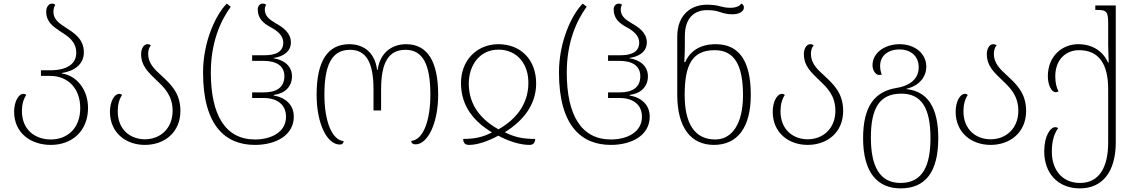

<svg xmlns="http://www.w3.org/2000/svg" viewBox="-20 -790 6274 1060"><path d="M261 10C378 10 466 -67 466 -194C466 -298 400 -374 322 -384V-387C391 -398 443 -435 443 -501C443 -577 386 -610 338 -641C304 -663 275 -685 275 -724C275 -738 278 -753 285 -763C281 -768 274 -770 267 -770C247 -770 235 -748 235 -726C235 -670 272 -644 311 -618C355 -590 401 -562 401 -498C401 -436 348 -402 257 -402H206V-371H257C356 -371 423 -301 423 -193C423 -81 351 -20 261 -20C173 -20 101 -74 101 -177C101 -213 109 -242 125 -266C120 -270 115 -272 110 -272C81 -272 58 -227 58 -173C58 -57 148 10 261 10Z M780 10C886 10 976 -57 976 -178C976 -278 920 -327 872 -372C832 -408 798 -441 798 -492C798 -512 803 -529 813 -539C809 -544 802 -546 794 -546C773 -546 759 -520 759 -492C759 -425 801 -389 843 -348C888 -306 933 -262 933 -178C933 -81 865 -21 780 -21C702 -21 630 -72 630 -176C630 -212 638 -242 654 -266C649 -270 644 -272 639 -272C610 -272 587 -227 587 -173C587 -57 675 10 780 10Z M1387 10C1506 10 1602 -45 1602 -146C1602 -210 1558 -251 1491 -263V-266C1551 -273 1592 -310 1592 -369C1592 -423 1551 -459 1491 -468V-470C1550 -479 1586 -509 1586 -556C1586 -609 1541 -640 1503 -661C1466 -683 1442 -702 1442 -737C1442 -747 1444 -754 1449 -763C1445 -768 1439 -770 1431 -770C1414 -770 1403 -756 1403 -738C1403 -689 1433 -662 1474 -640C1510 -621 1544 -594 1544 -555C1544 -504 1502 -485 1441 -485H1372V-454H1434C1507 -454 1550 -426 1550 -369C1550 -308 1507 -280 1438 -280H1372V-249H1435C1510 -249 1559 -213 1559 -145C1559 -61 1478 -20 1388 -20C1223 -20 1144 -156 1144 -390C1144 -554 1196 -673 1254 -753L1232 -770C1172 -710 1101 -561 1101 -390C1101 -91 1229 10 1387 10Z M1856 8C1870 8 1876 1 1877 -11C1812 -17 1771 -122 1771 -267C1771 -426 1809 -515 1912 -515C2001 -515 2042 -447 2042 -296V-180H2084V-296C2084 -445 2125 -515 2219 -515C2314 -515 2356 -435 2356 -267C2356 -127 2318 -18 2250 -12C2251 0 2259 7 2274 7C2341 7 2399 -109 2399 -267C2399 -454 2338 -546 2222 -546C2147 -546 2078 -502 2065 -404H2062C2049 -504 1984 -546 1909 -546C1792 -546 1728 -458 1728 -267C1728 -106 1786 8 1856 8Z M2570 10C2616 10 2676 -11 2731 -41C2788 -10 2852 10 2902 10C2924 10 2933 0 2935 -23C2872 -23 2823 -31 2767 -60C2867 -122 2939 -210 2940 -327C2941 -460 2855 -546 2732 -546C2611 -546 2523 -455 2525 -327C2527 -200 2599 -118 2696 -59C2645 -32 2598 -23 2537 -23C2538 -1 2547 10 2570 10ZM2732 -76C2639 -128 2569 -206 2568 -327C2568 -432 2630 -516 2732 -516C2834 -516 2900 -437 2897 -327C2895 -214 2829 -131 2732 -76Z M3352 10C3471 10 3567 -45 3567 -146C3567 -210 3523 -251 3456 -263V-266C3516 -273 3557 -310 3557 -369C3557 -423 3516 -459 3456 -468V-470C3515 -479 3551 -509 3551 -556C3551 -609 3506 -640 3468 -661C3431 -683 3407 -702 3407 -737C3407 -747 3409 -754 3414 -763C3410 -768 3404 -770 3396 -770C3379 -770 3368 -756 3368 -738C3368 -689 3398 -662 3439 -640C3475 -621 3509 -594 3509 -555C3509 -504 3467 -485 3406 -485H3337V-454H3399C3472 -454 3515 -426 3515 -369C3515 -308 3472 -280 3403 -280H3337V-249H3400C3475 -249 3524 -213 3524 -145C3524 -61 3443 -20 3353 -20C3188 -20 3109 -156 3109 -390C3109 -554 3161 -673 3219 -753L3197 -770C3137 -710 3066 -561 3066 -390C3066 -91 3194 10 3352 10Z M3921 10C4051 10 4125 -85 4125 -267C4125 -449 4063 -546 3932 -546C3846 -546 3790 -509 3763 -447H3758C3760 -484 3761 -522 3761 -551V-592C3761 -696 3819 -734 3882 -734C3911 -734 3932 -731 3950 -725C3973 -717 3996 -711 4023 -711C4059 -711 4087 -726 4087 -748C4087 -759 4081 -768 4072 -770C4064 -756 4042 -747 4012 -747C3992 -747 3975 -750 3956 -755C3936 -761 3913 -764 3882 -764C3797 -764 3719 -710 3719 -588V-267C3719 -85 3795 10 3921 10ZM3929 -20C3813 -20 3760 -111 3760 -265C3760 -429 3799 -513 3926 -513C4038 -513 4082 -425 4082 -264C4082 -106 4021 -20 3929 -20Z M4439 10C4545 10 4635 -57 4635 -178C4635 -278 4579 -327 4531 -372C4491 -408 4457 -441 4457 -492C4457 -512 4462 -529 4472 -539C4468 -544 4461 -546 4453 -546C4432 -546 4418 -520 4418 -492C4418 -425 4460 -389 4502 -348C4547 -306 4592 -262 4592 -178C4592 -81 4524 -21 4439 -21C4361 -21 4289 -72 4289 -176C4289 -212 4297 -242 4313 -266C4308 -270 4303 -272 4298 -272C4269 -272 4246 -227 4246 -173C4246 -57 4334 10 4439 10Z M4952 250C5088 250 5160 161 5160 -27C5160 -201 5098 -286 4985 -298V-300C5060 -318 5094 -370 5094 -422C5094 -491 5035 -546 4946 -546C4868 -546 4797 -501 4797 -430C4797 -399 4816 -376 4833 -376C4838 -376 4844 -377 4848 -378C4842 -394 4839 -410 4839 -426C4839 -481 4881 -517 4946 -517C5007 -517 5052 -481 5052 -419C5052 -361 5013 -318 4927 -304C4808 -284 4745 -202 4745 -27C4745 161 4823 250 4952 250ZM4952 220C4836 220 4788 128 4788 -31C4788 -193 4836 -273 4956 -273C5068 -273 5117 -193 5117 -27C5117 124 5074 220 4952 220Z M5449 10C5555 10 5645 -57 5645 -178C5645 -278 5589 -327 5541 -372C5501 -408 5467 -441 5467 -492C5467 -512 5472 -529 5482 -539C5478 -544 5471 -546 5463 -546C5442 -546 5428 -520 5428 -492C5428 -425 5470 -389 5512 -348C5557 -306 5602 -262 5602 -178C5602 -81 5534 -21 5449 -21C5371 -21 5299 -72 5299 -176C5299 -212 5307 -242 5323 -266C5318 -270 5313 -272 5308 -272C5279 -272 5256 -227 5256 -173C5256 -57 5344 10 5449 10Z M5942 250C6063 250 6140 163 6140 -5V-760H6027V-735H6039C6086 -735 6098 -727 6098 -666V-548C6098 -519 6100 -481 6101 -445H6097C6070 -506 6013 -546 5932 -546C5846 -546 5765 -482 5765 -369C5765 -326 5782 -281 5809 -281C5813 -281 5818 -283 5824 -285C5813 -306 5806 -332 5806 -369C5806 -460 5864 -513 5937 -513C6046 -513 6098 -438 6098 -298V-3C6098 137 6046 220 5943 220C5839 220 5787 141 5787 49C5787 -20 5803 -55 5822 -83C5817 -86 5812 -88 5806 -88C5780 -88 5745 -42 5745 46C5745 163 5817 250 5942 250Z"/></svg>

Font: Noto Serif Georgian ExtraLight
Style: Regular
Weight: 200
Designer: Monotype Design Team, Akaki Razmadze
Foundry: Google LLC
Version: Version 2.003